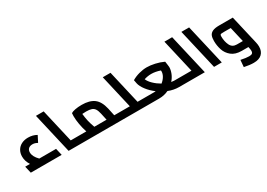

<svg xmlns="http://www.w3.org/2000/svg" viewBox="5 -1667 4004 2881"><g transform="rotate(-30 2007.0 -227.0)"><path d="M633 0H98L70 -120H153Q105 -195 105 -273Q105 -333 132 -379.5Q159 -426 208.5 -451.5Q258 -477 323 -477Q406 -477 471 -439L416 -332Q393 -345 373.5 -351Q354 -357 332 -357Q287 -357 262 -334Q237 -311 237 -269Q237 -197 314 -120H605Z M1048 -21Q1048 0 1036 0H753L591 -700H725L859 -120H1008Q1020 -120 1029 -100Q1038 -80 1043 -55.5Q1048 -31 1048 -21Z M1774 -21Q1774 0 1762 0H1638H1637H1036Q1024 0 1015 -20Q1006 -40 1001 -64.5Q996 -89 996 -99Q996 -118 1007 -120H1129Q1105 -191 1091 -270.5Q1077 -350 1077 -414Q1077 -446 1080 -465Q1101 -480 1151.5 -490Q1202 -500 1267 -500Q1402 -500 1478 -443.5Q1554 -387 1585 -251L1613 -120H1734Q1746 -120 1755 -100Q1764 -80 1769 -55.5Q1774 -31 1774 -21ZM1480 -120 1454 -239Q1441 -297 1421.5 -326.5Q1402 -356 1368 -368Q1334 -380 1274 -380Q1240 -380 1208 -377Q1214 -314 1228 -250Q1242 -189 1268 -120Z M2176 -21Q2176 0 2164 0H1762Q1750 0 1741 -20Q1732 -40 1727 -64.5Q1722 -89 1722 -99Q1722 -120 1734 -120H1883L1749 -700H1883L2017 -120H2136Q2148 -120 2157 -100Q2166 -80 2171 -55.5Q2176 -31 2176 -21Z M2842 -21Q2842 0 2830 0H2667Q2575 0 2486 -36Q2412 0 2323 0H2164Q2152 0 2143 -20Q2134 -40 2129 -64.5Q2124 -89 2124 -99Q2124 -120 2136 -120H2305Q2314 -120 2332 -122Q2257 -178 2206 -245Q2155 -312 2144 -366L2132 -428Q2189 -462 2259 -481Q2329 -500 2394 -500Q2455 -500 2532 -483Q2609 -466 2677 -434L2685 -378Q2690 -353 2690 -335Q2690 -284 2667.5 -228Q2645 -172 2603 -125Q2630 -120 2649 -120H2802Q2814 -120 2823 -100Q2832 -80 2837 -55.5Q2842 -31 2842 -21ZM2465 -177Q2507 -210 2532 -252.5Q2557 -295 2557 -338Q2557 -347 2556 -352Q2474 -380 2402 -380Q2342 -380 2279 -360Q2297 -314 2348 -264.5Q2399 -215 2465 -177Z M3113 0H2830Q2818 0 2809 -20Q2800 -40 2795 -64.5Q2790 -89 2790 -99Q2790 -120 2802 -120H2951L2817 -700H2951Z M3111 -700H3245L3407 0H3273Z M4011 74Q4011 154 3963 200Q3915 246 3821 246Q3751 246 3658 226L3668 107Q3758 126 3810 126Q3847 126 3863 113.5Q3879 101 3879 70Q3879 50 3871 12L3868 0H3755Q3644 0 3579.5 -52.5Q3515 -105 3490.5 -181Q3466 -257 3466 -337Q3466 -392 3480 -426.5Q3494 -461 3534 -480.5Q3574 -500 3649 -500H3886L4002 0Q4011 39 4011 74ZM3841 -120 3781 -380H3667Q3631 -380 3617.5 -378Q3604 -376 3599.5 -367.5Q3595 -359 3595 -336Q3595 -255 3627 -187.5Q3659 -120 3737 -120Z"/></g></svg>

Font: Cairo
Style: Bold Italic
Weight: 700
Italic angle: -13°
Designer: Mohamed Gaber, Accademia di Belle Arti di Urbino and others
Foundry: Kief Type Foundry, Accademia di Belle Arti di Urbino and others
Version: Version 3.011